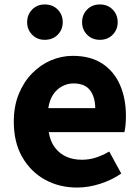

<svg xmlns="http://www.w3.org/2000/svg" viewBox="-20 -829 628 863"><path d="M327 14Q246 14 182 -21.5Q118 -57 80 -123Q42 -189 42 -282Q42 -351 64 -405.5Q86 -460 124 -499Q162 -538 209.5 -558Q257 -578 307 -578Q387 -578 440 -543Q493 -508 519.5 -447Q546 -386 546 -308Q546 -285 544 -265.5Q542 -246 539 -235H199Q206 -193 227 -165.5Q248 -138 278.5 -124.5Q309 -111 348 -111Q381 -111 410.5 -120.5Q440 -130 471 -148L525 -49Q483 -20 430.5 -3Q378 14 327 14ZM197 -343H408Q408 -392 385 -423Q362 -454 310 -454Q284 -454 260 -441.5Q236 -429 219.5 -405Q203 -381 197 -343ZM181 -650Q147 -650 124.5 -673Q102 -696 102 -729Q102 -763 124.5 -786Q147 -809 181 -809Q217 -809 239.5 -786Q262 -763 262 -729Q262 -696 239.5 -673Q217 -650 181 -650ZM429 -650Q394 -650 371.5 -673Q349 -696 349 -729Q349 -763 371.5 -786Q394 -809 429 -809Q464 -809 486.5 -786Q509 -763 509 -729Q509 -696 486.5 -673Q464 -650 429 -650Z"/></svg>

Font: Noto Sans JP ExtraBold
Style: Regular
Weight: 800
Designer: Ryoko NISHIZUKA  (kana, bopomofo & ideographs); Paul D. Hunt (Latin, Greek & Cyrillic); Sandoll Communications , Soo-you
Foundry: Adobe
Version: Version 2.004-H2;hotconv 1.0.118;makeotfexe 2.5.65603